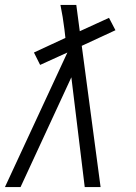

<svg xmlns="http://www.w3.org/2000/svg" viewBox="-28 -755 548 775"><path d="M-8 0 244 -543 134 -493 109 -543 236 -602 232 -637Q229 -661 225 -686Q221 -711 216 -735H280L294 -629L412 -683L438 -633L302 -570L378 0H314L260 -443L55 0Z"/></svg>

Font: Iosevka Slab Light
Style: Italic
Weight: 300
Italic angle: -9°
Monospace: yes
Designer: Belleve Invis
Foundry: Belleve Invis
Version: Version 11.1.1; ttfautohint (v1.8.3)